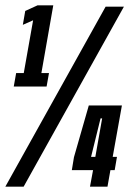

<svg xmlns="http://www.w3.org/2000/svg" viewBox="-25 -699 496 719"><path d="M26.5 -375 35.5 -425.5H64L99 -623L60.5 -606L69.5 -658L115.5 -679H174.5L130 -425.5H158.5L149.5 -375ZM-5 0 370.5 -674H439L63.5 0ZM312 0 323.5 -62H244L252 -110.5L307.5 -304H431.5L397 -111.5H413L404.5 -62H388.5L377.5 0ZM316 -111.5H332L357.5 -255.5H351.5Z"/></svg>

Font: Anybody UltraCondensed Regular
Style: Bold Italic
Weight: 700
Width: 1
Italic angle: -10°
Designer: Tyler Finck
Foundry: Etcetera Type Company
Version: Version 1.010; ttfautohint (v1.8.3) -l 8 -r 50 -G 200 -x 14 